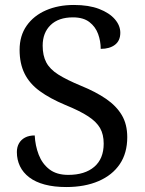

<svg xmlns="http://www.w3.org/2000/svg" viewBox="-20 -744 584 774"><path d="M247 10Q198 10 160.5 0Q123 -10 98 -29Q73 -48 60.5 -74Q48 -100 48 -131Q48 -151 56.5 -166Q65 -181 81 -189.5Q97 -198 120 -198Q122 -157 136 -120.5Q150 -84 179 -61.5Q208 -39 255 -39Q322 -39 360 -71.5Q398 -104 398 -165Q398 -202 383.5 -227.5Q369 -253 335.5 -275Q302 -297 243 -321Q181 -347 140 -377Q99 -407 79 -447.5Q59 -488 59 -543Q59 -600 87.5 -640.5Q116 -681 165.5 -702.5Q215 -724 278 -724Q338 -724 379.5 -708Q421 -692 443 -666.5Q465 -641 465 -612Q465 -580 443.5 -563.5Q422 -547 386 -547Q386 -578 375.5 -607Q365 -636 340.5 -655Q316 -674 274 -674Q216 -674 184 -643Q152 -612 152 -560Q152 -520 166.5 -492.5Q181 -465 215 -443.5Q249 -422 307 -398Q366 -374 407.5 -345.5Q449 -317 471 -280Q493 -243 493 -191Q493 -127 463 -82.5Q433 -38 377.5 -14Q322 10 247 10Z"/></svg>

Font: Noto Serif Gujarati
Style: Regular
Weight: 400
Designer: Universal Thirst, Indian Type Foundry and the Monotype Design Team
Foundry: Monotype Imaging Inc.
Version: Version 2.102